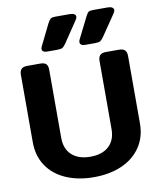

<svg xmlns="http://www.w3.org/2000/svg" viewBox="-100 -1008 916 1101"><g transform="rotate(-10 358.0 -457.5)"><path d="M188 -761Q188 -765 192 -775L254 -901Q263 -918 270.5 -924Q278 -930 299 -930H384Q399 -930 408 -924.5Q417 -919 417 -909Q417 -901 410 -891L328 -769Q315 -751 306.5 -746Q298 -741 275 -741H217Q203 -741 195.5 -746.5Q188 -752 188 -761ZM409 -762Q409 -768 412 -775L475 -901Q484 -919 491 -924.5Q498 -930 520 -930H604Q619 -930 628.5 -924.5Q638 -919 638 -909Q638 -901 631 -891L548 -769Q536 -752 527.5 -746.5Q519 -741 496 -741H438Q424 -741 416.5 -746.5Q409 -752 409 -762ZM46 -243V-636Q46 -658 56.5 -669Q67 -680 91 -680H166Q191 -680 201 -669.5Q211 -659 211 -636V-240Q211 -175 250 -139.5Q289 -104 358 -104Q427 -104 465.5 -139.5Q504 -175 504 -240V-636Q504 -658 514.5 -669Q525 -680 549 -680H624Q649 -680 659.5 -669Q670 -658 670 -636V-243Q670 -164 630.5 -105.5Q591 -47 520.5 -16Q450 15 358 15Q266 15 195 -16Q124 -47 85 -105.5Q46 -164 46 -243Z"/></g></svg>

Font: Mitr Medium
Style: Regular
Weight: 500
Designer: Thanarat Vachiruckul
Foundry: Cadson Demak
Version: Version 1.002